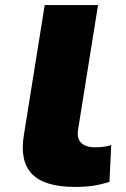

<svg xmlns="http://www.w3.org/2000/svg" viewBox="-20 -725 496 756"><path d="M276 11Q154 11 105.5 -40.5Q57 -92 74 -193L156 -705H366L287 -212Q284 -192 290 -177Q296 -162 312 -153.5Q328 -145 355 -145Q373 -145 390.5 -147.5Q408 -150 418 -154L411 -9Q377 2 346 6.5Q315 11 276 11Z"/></svg>

Font: Nunito Sans 7pt Expanded Black
Style: Italic
Weight: 900
Width: 7
Italic angle: -9°
Designer: Vernon Adams
Foundry: Vernon Adams
Version: Version 3.101;gftools[0.9.27]